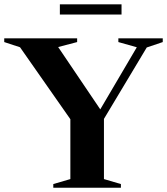

<svg xmlns="http://www.w3.org/2000/svg" viewBox="-33 -886 788 906"><path d="M61.5 -663 -13 -687.5V-705H331V-687.5L241.5 -664L456 -346.5L425.5 -345L612.5 -663L525.5 -687.5V-705H735V-687.5L659.5 -662L457.5 -325V-41L537.5 -17.5V0H218.5V-17.5L299 -41V-323.5ZM249.5 -817.5V-865.5H540.5V-817.5Z"/></svg>

Font: Newsreader 60pt SemiBold
Style: Regular
Weight: 600
Designer: Hugues Gentile
Foundry: Production Type
Version: Version 1.003